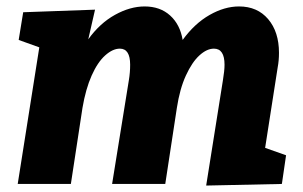

<svg xmlns="http://www.w3.org/2000/svg" viewBox="-20 -571 942 596"><path d="M803 -112 868 -89 855 0 620 5 672 -322Q677 -352 677 -370Q677 -420 644 -420Q622 -420 599 -399Q576 -378 557 -336.5Q538 -295 529 -236L493 0H328L380 -322Q384 -346 384 -370Q384 -420 352 -420Q330 -420 306.5 -399Q283 -378 264.5 -336.5Q246 -295 236 -236L200 0H35L102 -424L38 -447L52 -533L275 -541L254 -449Q290 -499 337 -525Q384 -551 429 -551Q477 -551 508 -523Q539 -495 547 -447Q584 -498 630.5 -524.5Q677 -551 722 -551Q779 -551 812.5 -511.5Q846 -472 846 -407Q846 -383 842 -362Z"/></svg>

Font: Bitter Pro ExtraBold
Style: Italic
Weight: 800
Italic angle: -9°
Designer: Sol Matas, and Bitter project Authors
Foundry: Sol Matas
Version: Version 1.010